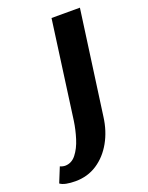

<svg xmlns="http://www.w3.org/2000/svg" viewBox="-279 -633 743 966"><g transform="rotate(-20 92.0 -150.5)"><path d="M-46 256Q-73 256 -94.5 251.8Q-116 247.5 -127.5 238.5L-95 158.5Q-91 161 -82.8 163Q-74.5 165 -68.5 165Q-33.5 165 -9.5 134.5Q14.5 104 28.8 58.2Q43 12.5 49.5 -32.5L121 -557H273L196.5 -0.5Q187 73 154.2 131Q121.5 189 70.5 222.5Q19.5 256 -46 256Z"/></g></svg>

Font: Merriweather Sans Italic
Style: Bold
Weight: 700
Italic angle: -7.5°
Designer: Eben Sorkin
Foundry: Eben Sorkin
Version: Version 1.008; ttfautohint (v1.7.19-72a1) -l 8 -r 50 -G 200 